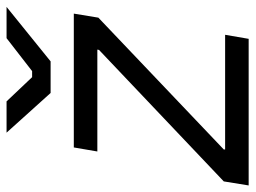

<svg xmlns="http://www.w3.org/2000/svg" viewBox="-124 -646 760 571"><g transform="rotate(-90 255.5 -360.0)"><path d="M-10 0H426L438 -70H97V-74L489 -447L501 -520H103L91 -450H394L393 -445L2 -74ZM265 -589H359L521 -720H428L330 -644H312L240 -720H147Z"/></g></svg>

Font: Fixel Display 20240404
Style: Italic
Weight: 400
Italic angle: -10°
Designer: AlfaBravo + MacPaw
Foundry: Kyrylo Tkachov, Marchela Mozhyna, Serhii Makarenko, Maria Weinstein, Zakhar Kryvoshyya
Version: Version 1.211;Glyphs 3.2 (3225)